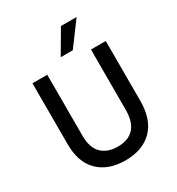

<svg xmlns="http://www.w3.org/2000/svg" viewBox="-208 -1017 1067 1157"><g transform="rotate(-30 326.0 -439.0)"><path d="M381 -725H297L392 -887H501ZM581 -258Q581 -127 513 -59Q445 9 326 9Q207 9 139 -57.5Q71 -124 71 -250V-674H174V-251Q174 -165 215.5 -125.5Q257 -86 325 -86Q478 -86 478 -256V-674H581Z"/></g></svg>

Font: Hind Mysuru Medium
Style: Regular
Weight: 500
Designer: Manushi Parikh, Hitesh Malaviya
Foundry: Indian Type Foundry
Version: Version 0.703;PS 1.0;hotconv 1.0.86;makeotf.lib2.5.63406